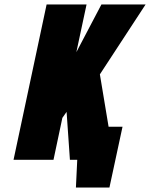

<svg xmlns="http://www.w3.org/2000/svg" viewBox="-20 -720 676 865"><path d="M349 -149 317 0H328L322 125H473L532 -149ZM324 -485 370 -700H190L41 0H221L261 -189L280 -216L295 0H494L430 -385L636 -700H437Z"/></svg>

Font: Advent Pro Black
Style: Italic
Weight: 900
Italic angle: -12°
Version: Version 3.000